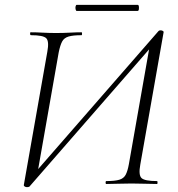

<svg xmlns="http://www.w3.org/2000/svg" viewBox="-20 -758 732 791"><path d="M91 13Q86 13 82 10.5Q78 8 78 5L175 -545Q183 -588 170.5 -600.5Q158 -613 108 -613Q104 -613 104 -619Q104 -625 106 -625Q129 -625 155.5 -623.5Q182 -622 211 -622Q241 -622 268 -623.5Q295 -625 316 -625Q318 -625 318 -619Q318 -613 316 -613Q281 -613 262.5 -607.5Q244 -602 236 -587Q228 -572 222 -543L133 -37L122 -44L633 -630Q635 -632 637.5 -632.5Q640 -633 642 -633Q647 -633 651 -630.5Q655 -628 654 -625L558 -80Q550 -37 563 -24.5Q576 -12 627 -12Q629 -12 629 -6Q629 0 627 0Q605 0 578 -1Q551 -2 522 -2Q491 -2 465 -1Q439 0 418 0Q415 0 415 -6Q415 -12 418 -12Q453 -12 471.5 -17.5Q490 -23 498 -38.5Q506 -54 511 -82L599 -582L612 -575L101 11Q99 12 96.5 12.5Q94 13 91 13ZM296 -713Q293 -713 291.5 -719.5Q290 -726 291.5 -732Q293 -738 296 -738H547Q551 -738 552 -732Q553 -726 552 -719.5Q551 -713 547 -713Z"/></svg>

Font: Cormorant Garamond Light
Style: Italic
Weight: 300
Italic angle: -10°
Designer: Christian Thalmann (Catharsis Fonts)
Foundry: Catharsis Fonts
Version: Version 4.001